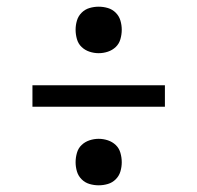

<svg xmlns="http://www.w3.org/2000/svg" viewBox="-20 -612 590 574"><path d="M275 -453Q261 -453 247.5 -457.5Q234 -462 224 -471.5Q214 -481 210 -495Q206 -509 206 -523Q206 -537 210 -550.5Q214 -564 224 -574Q234 -584 247.5 -588Q261 -592 275 -592Q289 -592 302.5 -588Q316 -584 326 -574Q336 -564 340 -550.5Q344 -537 344 -523Q344 -509 340 -495Q336 -481 326 -471.5Q316 -462 302.5 -457.5Q289 -453 275 -453ZM473 -293H77V-357H473ZM275 -58Q261 -58 247.5 -62Q234 -66 224 -76Q214 -86 210 -99.5Q206 -113 206 -127Q206 -141 210 -155Q214 -169 224 -178.5Q234 -188 247.5 -192.5Q261 -197 275 -197Q289 -197 302.5 -192.5Q316 -188 326 -178.5Q336 -169 340 -155Q344 -141 344 -127Q344 -113 340 -99.5Q336 -86 326 -76Q316 -66 302.5 -62Q289 -58 275 -58Z"/></svg>

Font: Lode
Style: Regular
Weight: 400
Monospace: yes
Designer: Belleve Invis
Foundry: Belleve Invis
Version: Version 29.2.0; ttfautohint (v1.8.3)